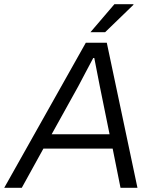

<svg xmlns="http://www.w3.org/2000/svg" viewBox="-46 -888 735 908"><path d="M381.8 -735.8 495.1 -868.2H585V-865.2L451.2 -735.8ZM-25.9 0 359.9 -686H459L604 0H523.9L486.8 -185.1H159.2L57.1 0ZM198.2 -252.9H472.2L425.8 -481Q407.7 -570.3 399.9 -613.8H395Q383.3 -591.8 356.9 -542Q330.6 -492.2 324.2 -480Z"/></svg>

Font: Archivo Light
Style: Italic
Weight: 300
Italic angle: -10°
Designer: Hector Gatti
Foundry: Omnibus-Type
Version: Version 2.001